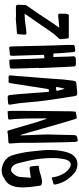

<svg xmlns="http://www.w3.org/2000/svg" viewBox="686 -1488 994 2407"><g transform="rotate(90 1183.5 -285.0)"><path d="M222 14Q215 15 201.5 13.5Q188 12 183 12Q164 12 127 12.5Q90 13 72 13Q53 13 46.5 7Q40 1 40 -17Q40 -48 44 -110Q46 -118 51 -123Q70 -151 108.5 -206.5Q147 -262 166 -290Q186 -321 226.5 -382Q267 -443 288 -474Q295 -485 327 -528Q321 -530 316 -530Q293 -528 248 -523.5Q203 -519 181 -517Q162 -516 157 -520.5Q152 -525 152 -543Q152 -603 153 -615Q154 -621 164 -650H436Q453 -650 457 -647Q461 -644 463 -629L464 -626Q469 -591 471 -546Q471 -536 463 -526Q446 -510 428 -489Q410 -468 401.5 -456.5Q393 -445 370.5 -413Q348 -381 345 -376Q319 -340 159 -107L155 -96Q228 -96 304 -109Q347 -116 391 -118Q406 -119 411 -114Q416 -109 415 -94L409 -16Q409 0 393 0Q279 10 222 14Z M579 97Q572 98 568.5 93.5Q565 89 564 81Q562 57 562 45Q561 -15 558 -135Q555 -255 554 -315Q553 -367 549.5 -470.5Q546 -574 544 -626V-704Q544 -721 561 -724L602 -730Q631 -736 634 -706Q639 -651 647 -541Q649 -511 651 -458L694 -455V-490Q692 -586 690 -634Q690 -645 688.5 -667Q687 -689 686 -700Q685 -720 692 -728Q699 -736 719 -738Q740 -739 782 -739Q799 -739 806 -733Q813 -727 814 -710Q817 -668 821 -584Q829 -416 832 -332Q833 -322 833 -302Q833 -282 834 -272L831 -275Q835 -173 841 39Q842 76 836.5 83Q831 90 798 92Q793 92 777.5 94Q762 96 753 96Q737 96 732 91.5Q727 87 726 71Q724 16 720.5 -94Q717 -204 715 -259Q714 -283 710 -345L668 -339V-319L680 47Q680 50 679.5 57Q679 64 679 68Q679 87 663 88Q621 94 579 97Z M1207 116Q1186 116 1180.5 111.5Q1175 107 1172 87Q1166 46 1163 6Q1160 -25 1155.5 -86.5Q1151 -148 1149 -178L1134 -373Q1134 -377 1133 -381.5Q1132 -386 1131 -392.5Q1130 -399 1129 -403L1098 -397Q1098 -393 1096.5 -385Q1095 -377 1094 -373L1034 13Q1026 63 1022 87Q1020 100 1015.5 103Q1011 106 997 105H954Q935 106 929.5 100.5Q924 95 926 76Q929 47 933.5 -9.5Q938 -66 940 -95L964 -392Q967 -423 970.5 -485.5Q974 -548 977 -579Q983 -642 992 -705Q996 -730 1003.5 -737Q1011 -744 1037 -746L1139 -755Q1164 -757 1173 -750.5Q1182 -744 1186 -720Q1197 -653 1217 -519Q1240 -370 1245 -326Q1251 -270 1261 -167.5Q1271 -65 1274 -32Q1276 -13 1291 79V76Q1295 98 1290.5 104Q1286 110 1264 112Q1226 116 1207 116ZM1089 -489Q1106 -489 1121 -500Q1114 -527 1108 -547Q1107 -552 1104.5 -562.5Q1102 -573 1099 -581Q1096 -589 1091 -597L1070 -493L1071 -492Q1078 -489 1089 -489Z M1643 118Q1630 122 1624 118Q1618 114 1614 101Q1544 -139 1508 -259Q1504 -272 1470 -372L1465 -371V-308Q1465 -284 1465.5 -236Q1466 -188 1466 -164Q1466 -13 1479 85Q1481 100 1476 105.5Q1471 111 1455 112Q1440 113 1376 117Q1373 109 1371 93Q1370 57 1370 -15L1373 -399L1376 -684Q1376 -691 1381 -736Q1434 -747 1444 -749Q1458 -751 1464 -746.5Q1470 -742 1474 -727Q1477 -713 1485.5 -688Q1494 -663 1496 -655L1586 -343Q1612 -253 1664 -71Q1668 -55 1678 -43V-56Q1677 -92 1674 -159Q1671 -226 1669 -280.5Q1667 -335 1666 -383L1672 -626L1674 -716Q1675 -734 1681.5 -742.5Q1688 -751 1705 -756Q1738 -766 1748 -759.5Q1758 -753 1760 -720Q1762 -698 1764 -588Q1765 -522 1767.5 -388.5Q1770 -255 1771 -187Q1772 -162 1771 -113Q1770 -64 1771 -40V-45Q1772 -24 1779 81Q1781 95 1777.5 100Q1774 105 1761 107Q1749 109 1740 109Q1733 109 1710.5 110Q1688 111 1672.5 112.5Q1657 114 1643 118Z M2173 183Q2110 205 2034 173Q1994 157 1965 124Q1942 101 1931 69Q1893 -50 1880 -173Q1864 -316 1863 -336Q1856 -457 1872 -550Q1884 -625 1908 -674Q1931 -721 1973 -743Q2015 -765 2067 -756Q2115 -749 2151 -718Q2218 -661 2251 -599Q2282 -542 2293 -481Q2295 -467 2292 -463Q2289 -459 2275 -455L2209 -436L2203 -448Q2195 -524 2150 -596Q2139 -615 2117.5 -635Q2096 -655 2077 -665Q2019 -695 1988 -631Q1974 -603 1966 -532Q1956 -441 1971 -287Q1974 -261 1978 -235Q1982 -209 1988.5 -179Q1995 -149 1999 -130Q2003 -111 2012.5 -74Q2022 -37 2025 -24Q2037 27 2058 48Q2069 60 2084 68Q2119 83 2144 60Q2195 12 2199 -41L2208 -161Q2208 -167 2206 -175Q2201 -174 2184 -170.5Q2167 -167 2158 -166Q2128 -161 2091 -159Q2076 -159 2072 -164Q2068 -169 2066 -184Q2065 -195 2062.5 -216Q2060 -237 2059 -247Q2057 -264 2062.5 -270.5Q2068 -277 2085 -277Q2115 -277 2153 -291Q2231 -317 2273 -314L2276 -311Q2295 -309 2301 -304.5Q2307 -300 2309 -282Q2332 -137 2330 -56Q2328 24 2302 77Q2280 120 2253 138Q2198 174 2173 183Z"/></g></svg>

Font: Because We Connect
Style: Regular
Weight: 400
Designer: Liz Wetzel, Aaron Williamson, Russ McMullin
Foundry: Red Hat
Version: Version 1.000